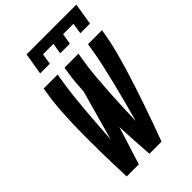

<svg xmlns="http://www.w3.org/2000/svg" viewBox="-276 -1061 1167 1167"><g transform="rotate(-45 308.0 -477.5)"><path d="M165 -815 188 -955H616L593 -815H510L521 -885H432L420 -815H337L349 -885H259L248 -815ZM94 0Q92 -58 90 -115.5Q88 -173 87.5 -231Q87 -289 87 -347Q87 -405 89 -463.5Q91 -522 95 -580.5Q99 -639 109 -698L115 -735H235L229 -698Q219 -639 212.5 -580.5Q206 -522 201 -463.5Q196 -405 192 -346.5Q188 -288 184 -229L274 -551Q276 -588 279 -624.5Q282 -661 288 -698L294 -735H414L408 -698Q397 -636 391.5 -573Q386 -510 382 -448Q378 -386 375.5 -323.5Q373 -261 371 -199Q388 -261 404.5 -323.5Q421 -386 436.5 -448.5Q452 -511 466 -573.5Q480 -636 490 -698L496 -735H616L610 -698Q600 -639 584.5 -580.5Q569 -522 551.5 -463.5Q534 -405 515 -347Q496 -289 476 -231Q456 -173 435.5 -115.5Q415 -58 393 0H289Q285 -61 281 -122.5Q277 -184 275 -245L198 0Z"/></g></svg>

Font: Iosevka SS04 Extended
Style: Bold Italic
Weight: 700
Width: 7
Italic angle: -9°
Monospace: yes
Designer: Belleve Invis
Foundry: Belleve Invis
Version: Version 19.0.0; ttfautohint (v1.8.4)